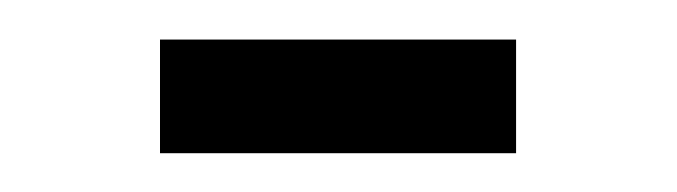

<svg xmlns="http://www.w3.org/2000/svg" viewBox="-20 -79 349 99"><path d="M62.5 0V-58.6H246.1V0Z"/></svg>

Font: Vazir Thin FD-WOL-UI
Style: Thin-FD-WOL-UI
Weight: 100
Designer: Saber Rastikerdar
Foundry: Saber Rastikerdar
Version: Version 30.1.0